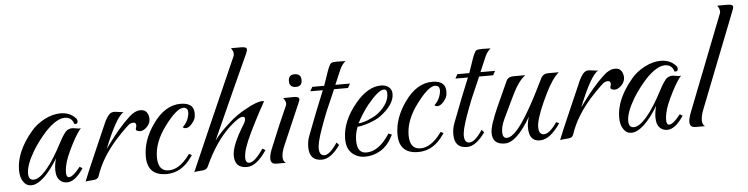

<svg xmlns="http://www.w3.org/2000/svg" viewBox="-42 -802 3870 994"><g transform="rotate(-5 1893.5 -304.5)"><path d="M273 2Q251 2 237 -11Q217 -28 217 -68Q217 -94 226 -127Q192 -70 155 -34Q117 1 87 1Q61 1 46 -22Q30 -44 30 -83Q30 -178 115 -279Q129 -296 147 -310Q165 -324 186 -335Q229 -357 269 -357Q318 -357 347 -325Q354 -318 354 -309Q354 -292 336 -296Q326 -332 289 -332Q247 -332 190 -273Q170 -251 152 -227.5Q134 -204 118 -178Q75 -106 75 -61Q75 -27 101 -27Q130 -27 168 -71Q189 -95 211 -130Q233 -165 257 -211Q267 -230 275 -242Q283 -254 288 -260Q304 -276 326 -275L346 -272Q359 -269 368 -271Q359 -262 346.5 -242.5Q334 -223 318 -192Q301 -159 290 -132Q279 -105 275 -84Q273 -74 272 -65.5Q271 -57 271 -50Q271 -24 285 -24Q305 -24 340 -68L344 -73L358 -64L354 -58Q313 2 273 2Z M368 7Q387 -41 418.5 -113Q450 -185 490 -277Q498 -297 505.5 -309Q513 -321 519 -328Q532 -343 554 -340L575 -337Q582 -336 587.5 -335.5Q593 -335 597 -336Q577 -326 550.5 -279.5Q524 -233 492 -153Q503 -167 520 -190.5Q537 -214 563 -245Q592 -279 623 -308Q654 -337 683 -337Q706 -337 716 -322Q726 -307 726 -288Q726 -265 708 -247Q690 -229 673 -229Q666 -229 658.5 -232Q651 -235 651 -241Q651 -246 653 -250.5Q655 -255 655 -261Q655 -276 641 -276Q636 -276 627.5 -273.5Q619 -271 605 -257Q577 -231 544.5 -194.5Q512 -158 483.5 -113Q455 -68 437 -14Q432 1 407 2Q373 4 368 7Z M790 4Q690 4 690 -96Q690 -180 748 -262Q811 -352 893 -352Q969 -352 961 -283Q960 -265 942 -244Q925 -224 909 -224Q900 -224 894 -230Q919 -255 925 -281Q927 -288 928 -293.5Q929 -299 929 -304Q929 -330 905 -330Q870 -330 807 -245Q747 -164 747 -87Q747 -14 803 -14Q857 -14 908 -82L914 -90L928 -82L921 -72Q868 4 790 4Z M933 7Q967 -71 1030.5 -216.5Q1094 -362 1188 -574Q1189 -577 1189.5 -580Q1190 -583 1190 -586Q1190 -600 1178 -616H1232Q1260 -616 1260 -603Q1260 -596 1254 -582Q1223 -515 1174 -406Q1125 -297 1057 -146Q1072 -167 1093 -189Q1114 -211 1140 -234Q1158 -251 1180 -266.5Q1202 -282 1228 -296Q1287 -329 1315 -329Q1322 -329 1325 -328Q1309 -300 1295.5 -274Q1282 -248 1270 -225Q1212 -113 1205 -70Q1202 -55 1202 -44Q1202 -17 1222 -17Q1249 -17 1295 -84L1310 -75Q1258 4 1207 4Q1144 4 1144 -61Q1144 -114 1209 -218Q1219 -234 1219 -245Q1219 -257 1208 -257Q1197 -257 1179.5 -245.5Q1162 -234 1138 -212Q1100 -177 1066.5 -127.5Q1033 -78 1004 -14Q997 1 972 2Q939 4 933 7Z M1496 -387Q1462 -387 1462 -420Q1462 -453 1494 -453Q1528 -453 1528 -420Q1528 -387 1496 -387ZM1360 0Q1331 0 1331 -29Q1331 -47 1343 -78Q1369 -142 1392 -196Q1415 -250 1435 -294Q1438 -299 1438 -305Q1438 -319 1425 -335L1480 -336Q1508 -336 1508 -322Q1508 -318 1506 -313.5Q1504 -309 1501 -301L1409 -88Q1395 -55 1395 -32Q1395 -8 1410 0Z M1597 0Q1532 0 1532 -71Q1532 -85 1534.5 -100Q1537 -115 1543 -130Q1596 -270 1633 -358H1568L1580 -380H1642L1666 -450Q1679 -487 1688 -494Q1695 -499 1720 -499L1763 -498Q1743 -481 1733 -457L1700 -380H1776L1764 -358H1691Q1684 -342 1677.5 -326Q1671 -310 1663 -293Q1642 -247 1627 -206Q1609 -159 1598.5 -125Q1588 -91 1586 -71Q1582 -22 1612 -22Q1640 -22 1680 -82L1692 -68Q1644 0 1597 0Z M1821 4Q1782 4 1754 -21Q1739 -35 1732.5 -53.5Q1726 -72 1726 -96Q1726 -188 1802 -279Q1866 -356 1935 -356Q1958 -356 1974 -344Q1991 -330 1991 -308Q1991 -253 1918 -198Q1895 -181 1857 -168Q1815 -154 1796 -154Q1782 -120 1782 -82Q1782 -17 1830 -17Q1893 -17 1948 -99L1952 -105L1969 -98L1966 -92Q1941 -42 1903 -19Q1865 4 1821 4ZM1802 -171Q1819 -171 1849 -182Q1866 -189 1881.5 -197Q1897 -205 1909 -215Q1964 -261 1964 -312Q1964 -334 1948 -334Q1920 -334 1863 -265Q1834 -230 1802 -171Z M2098 4Q1998 4 1998 -96Q1998 -180 2056 -262Q2119 -352 2201 -352Q2277 -352 2269 -283Q2268 -265 2250 -244Q2233 -224 2217 -224Q2208 -224 2202 -230Q2227 -255 2233 -281Q2235 -288 2236 -293.5Q2237 -299 2237 -304Q2237 -330 2213 -330Q2178 -330 2115 -245Q2055 -164 2055 -87Q2055 -14 2111 -14Q2165 -14 2216 -82L2222 -90L2236 -82L2229 -72Q2176 4 2098 4Z M2351 0Q2286 0 2286 -71Q2286 -85 2288.5 -100Q2291 -115 2297 -130Q2350 -270 2387 -358H2322L2334 -380H2396L2420 -450Q2433 -487 2442 -494Q2449 -499 2474 -499L2517 -498Q2497 -481 2487 -457L2454 -380H2530L2518 -358H2445Q2438 -342 2431.5 -326Q2425 -310 2417 -293Q2396 -247 2381 -206Q2363 -159 2352.5 -125Q2342 -91 2340 -71Q2336 -22 2366 -22Q2394 -22 2434 -82L2446 -68Q2398 0 2351 0Z M2548 -1Q2484 -1 2484 -61Q2484 -82 2496 -117.5Q2508 -153 2530 -202L2585 -323Q2594 -344 2624 -344H2684Q2649 -318 2620 -260Q2609 -238 2593.5 -205.5Q2578 -173 2558 -131Q2539 -92 2539 -61Q2539 -29 2561 -29Q2585 -29 2618 -67Q2673 -131 2766 -323Q2777 -344 2804 -344H2858Q2825 -317 2789 -245Q2739 -144 2729 -91Q2728 -85 2727.5 -80Q2727 -75 2727 -70Q2727 -31 2754 -31Q2783 -31 2822 -88L2837 -81Q2783 -1 2730 -1Q2674 -1 2674 -72Q2674 -99 2684 -129Q2610 -1 2548 -1Z M2834 7Q2853 -41 2884.5 -113Q2916 -185 2956 -277Q2964 -297 2971.5 -309Q2979 -321 2985 -328Q2998 -343 3020 -340L3041 -337Q3048 -336 3053.5 -335.5Q3059 -335 3063 -336Q3043 -326 3016.5 -279.5Q2990 -233 2958 -153Q2969 -167 2986 -190.5Q3003 -214 3029 -245Q3058 -279 3089 -308Q3120 -337 3149 -337Q3172 -337 3182 -322Q3192 -307 3192 -288Q3192 -265 3174 -247Q3156 -229 3139 -229Q3132 -229 3124.5 -232Q3117 -235 3117 -241Q3117 -246 3119 -250.5Q3121 -255 3121 -261Q3121 -276 3107 -276Q3102 -276 3093.5 -273.5Q3085 -271 3071 -257Q3043 -231 3010.5 -194.5Q2978 -158 2949.5 -113Q2921 -68 2903 -14Q2898 1 2873 2Q2839 4 2834 7Z M3392 2Q3370 2 3356 -11Q3336 -28 3336 -68Q3336 -94 3345 -127Q3311 -70 3274 -34Q3236 1 3206 1Q3180 1 3165 -22Q3149 -44 3149 -83Q3149 -178 3234 -279Q3248 -296 3266 -310Q3284 -324 3305 -335Q3348 -357 3388 -357Q3437 -357 3466 -325Q3473 -318 3473 -309Q3473 -292 3455 -296Q3445 -332 3408 -332Q3366 -332 3309 -273Q3289 -251 3271 -227.5Q3253 -204 3237 -178Q3194 -106 3194 -61Q3194 -27 3220 -27Q3249 -27 3287 -71Q3308 -95 3330 -130Q3352 -165 3376 -211Q3386 -230 3394 -242Q3402 -254 3407 -260Q3423 -276 3445 -275L3465 -272Q3478 -269 3487 -271Q3478 -262 3465.5 -242.5Q3453 -223 3437 -192Q3420 -159 3409 -132Q3398 -105 3394 -84Q3392 -74 3391 -65.5Q3390 -57 3390 -50Q3390 -24 3404 -24Q3424 -24 3459 -68L3463 -73L3477 -64L3473 -58Q3432 2 3392 2Z M3538 0Q3509 0 3509 -29Q3509 -47 3521 -78L3715 -574Q3717 -577 3717 -580Q3717 -583 3717 -585Q3717 -600 3705 -616H3759Q3787 -616 3787 -603Q3787 -597 3781 -582L3587 -88Q3574 -56 3574 -31Q3574 -8 3588 0Z"/></g></svg>

Font: Carattere
Style: Regular
Weight: 400
Designer: Robert E. Leuschke
Foundry: Robert E. Leuschke
Version: Version 1.010; ttfautohint (v1.8.3)